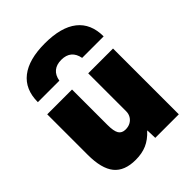

<svg xmlns="http://www.w3.org/2000/svg" viewBox="-228 -936 1073 1073"><g transform="rotate(-45 308.5 -400.0)"><path d="M314 -810Q442 -810 508 -758Q574 -706 574 -605H404Q397 -642 374.5 -661Q352 -680 314 -680Q276 -680 253 -661Q230 -642 224 -605H54Q54 -706 120.5 -758Q187 -810 314 -810ZM213 10Q125 10 84 -40.5Q43 -91 43 -200V-520H239V-240Q239 -191 251.5 -170.5Q264 -150 293 -150Q315 -150 331.5 -159Q348 -168 357.5 -184Q367 -200 367 -220V-520H563V0H377L375 -60H373Q339 -23 301 -6.5Q263 10 213 10Z"/></g></svg>

Font: M PLUS 1 Black
Style: Regular
Weight: 900
Designer: Coji Morishita
Foundry: UNDERFOREST DESIGN
Version: Version 1.001